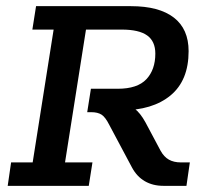

<svg xmlns="http://www.w3.org/2000/svg" viewBox="-20 -603 675 623"><path d="M5 0 16 -76H86L154 -507H85L97 -583H405Q496 -583 544 -546Q592 -509 592 -437Q592 -342 533.5 -293.5Q475 -245 373 -245H321L363 -265Q397 -265 416 -251Q435 -237 452 -206L501 -114Q512 -94 528 -85Q544 -76 567 -76H596L585 0H510Q476 0 450 -15Q424 -30 408 -60L335 -197Q322 -223 309.5 -231Q297 -239 276 -239H263L275 -315H362Q426 -315 455 -346Q484 -377 484 -429Q484 -469 457.5 -488Q431 -507 375 -507H259L191 -76H280L268 0Z"/></svg>

Font: Rokkitt Medium
Style: Italic
Weight: 500
Italic angle: -9°
Designer: Vernon Adams
Foundry: Vernon Adams
Version: Version 3.103